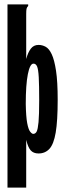

<svg xmlns="http://www.w3.org/2000/svg" viewBox="-20 -685 290 872"><path d="M14 -665H108V-658Q102 -652 100.5 -645Q99 -638 99 -621V-417Q107 -447 120 -464Q133 -481 155 -481Q172 -481 187.5 -472.5Q203 -464 215 -438.5Q227 -413 234.5 -363.5Q242 -314 242 -232Q242 -136 233 -83Q224 -30 204.5 -9Q185 12 155 12Q132 12 119.5 -2Q107 -16 99 -50V167H14ZM131 -77Q141 -77 146.5 -87.5Q152 -98 155 -130.5Q158 -163 158 -229Q158 -298 156 -334Q154 -370 148.5 -383Q143 -396 132 -396Q116 -396 106.5 -348Q97 -300 97 -213Q98 -155 103.5 -126Q109 -97 117 -87Q125 -77 131 -77Z"/></svg>

Font: Inconsolata UltraCondensed Black
Style: Regular
Weight: 900
Width: 1
Monospace: yes
Designer: Raph Levien, Cyreal, Brenton Simpson
Foundry: Raph Levien, Cyreal, Google
Version: Version 3.001; ttfautohint (v1.8.2.53-6de2)